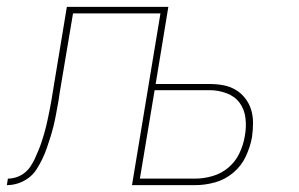

<svg xmlns="http://www.w3.org/2000/svg" viewBox="-51 -540 871 560"><path d="M334 0 417 -501H162L123 -269Q121 -253 118 -237Q115 -221 112 -204.5Q109 -188 105 -172Q101 -156 96 -140Q91 -124 85.5 -108Q80 -92 72.5 -76.5Q65 -61 55.5 -46Q46 -31 31.5 -20.5Q17 -10 1 -5Q-15 0 -31 0L-28 -19Q-16 -19 -3.5 -23Q9 -27 19.5 -35Q30 -43 37.5 -54Q45 -65 50.5 -77Q56 -89 61 -101Q66 -113 70 -125Q74 -137 77.5 -149Q81 -161 84 -173.5Q87 -186 89.5 -198.5Q92 -211 94.5 -223Q97 -235 99 -247.5Q101 -260 103 -272L144 -520H440L403 -295H560Q581 -295 600 -291.5Q619 -288 635.5 -278.5Q652 -269 664 -253.5Q676 -238 681.5 -220Q687 -202 687 -181.5Q687 -161 684 -140Q679 -112 666 -84Q653 -56 629 -36Q605 -16 576 -8Q547 0 518 0ZM518 -19Q543 -19 569 -26.5Q595 -34 615.5 -51.5Q636 -69 647.5 -93.5Q659 -118 663 -143Q668 -169 665 -195Q662 -221 648 -240Q634 -259 610 -268Q586 -277 560 -277H400L357 -19Z"/></svg>

Font: Iosevka Aile Thin Oblique
Style: Regular
Weight: 100
Italic angle: -9°
Designer: Belleve Invis
Foundry: Belleve Invis
Version: Version 31.1.0; ttfautohint (v1.8.4)